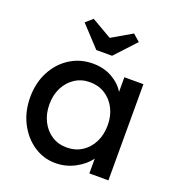

<svg xmlns="http://www.w3.org/2000/svg" viewBox="-137 -864 907 985"><g transform="rotate(20 316.5 -371.5)"><path d="M274 10Q209 10 155.5 -26Q102 -62 70 -124Q38 -186 38 -264Q38 -343 70.5 -404.5Q103 -466 158.5 -501Q214 -536 283 -536Q342 -536 387.5 -510.5Q433 -485 457 -445V-525H561V0H457V-81Q430 -43 380.5 -16.5Q331 10 274 10ZM301 -85Q348 -85 384 -108Q420 -131 440.5 -171.5Q461 -212 461 -264Q461 -315 440.5 -355Q420 -395 384 -418Q348 -441 301 -441Q255 -441 219.5 -418Q184 -395 163.5 -355Q143 -315 143 -264Q143 -212 163.5 -171.5Q184 -131 219.5 -108Q255 -85 301 -85ZM274 -607 169 -720 207 -753 317 -689 427 -753 465 -720 360 -607Z"/></g></svg>

Font: Lexend
Style: Regular
Weight: 400
Designer: Bonnie Shaver-Troup, Thomas Jockin
Foundry: Lexend
Version: Version 1.007; ttfautohint (v1.8.3)